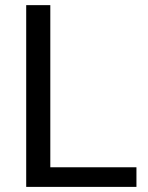

<svg xmlns="http://www.w3.org/2000/svg" viewBox="-20 -731 578 751"><path d="M176.8 -76.7H513.7V0H82.5V-710.9H176.8Z"/></svg>

Font: Noboto
Style: Regular
Weight: 400
Designer: Google
Version: Version 2.001101; 2014